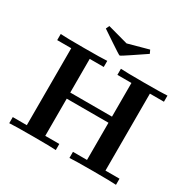

<svg xmlns="http://www.w3.org/2000/svg" viewBox="-191 -1086 1281 1279"><g transform="rotate(30 450.0 -447.0)"><path d="M281 -868 293 -894Q449 -851 450 -851Q451 -851 607 -894L619 -868Q574 -838 518 -800Q456 -758 450 -758Q445 -758 366 -811Q316 -844 281 -868ZM39 0V-47H147V-639H39V-686Q77 -683 218 -683Q359 -683 397 -686V-639H289V-380H610V-639H502V-686Q540 -683 681 -683Q822 -683 860 -686V-639H752V-47H860V0Q822 -3 681 -3Q540 -3 502 0V-47H610V-333H289V-47H397V0Q359 -3 218 -3Q77 -3 39 0Z"/></g></svg>

Font: CMU Serif
Style: Bold
Weight: 700
Version: Version 0.7.0